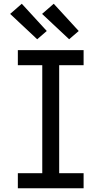

<svg xmlns="http://www.w3.org/2000/svg" viewBox="-20 -1002 540 1022"><path d="M75 0V-80H205V-655H75V-735H425V-655H295V-80H425V0ZM348 -793 204 -928 266 -982 399 -837ZM178 -793 34 -928 96 -982 229 -837Z"/></svg>

Font: Iosevka SS04 Medium
Style: Regular
Weight: 500
Monospace: yes
Designer: Belleve Invis
Foundry: Belleve Invis
Version: Version 19.0.0; ttfautohint (v1.8.4)